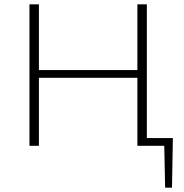

<svg xmlns="http://www.w3.org/2000/svg" viewBox="-20 -678 857 893"><path d="M780 195H748L744 0H619V-316H161V0H117V-658H161V-352H619V-658H663V-36H784Z"/></svg>

Font: Ysabeau SC Light
Style: Regular
Weight: 300
Designer: Christian Thalmann (Catharsis Fonts)
Version: Version 0.003